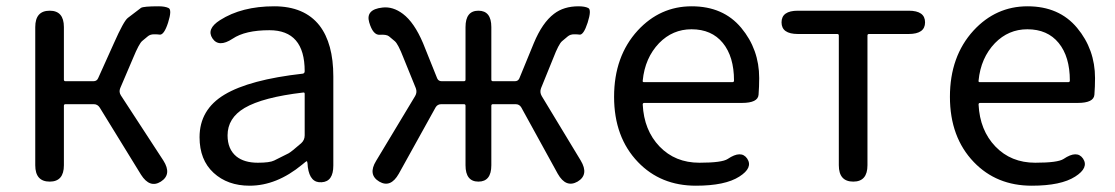

<svg xmlns="http://www.w3.org/2000/svg" viewBox="-20 -577 3541 610"><path d="M138 0Q92 0 92 -52V-491Q92 -543 138 -543Q183 -543 183 -491V-324Q183 -319 188 -319H277Q288 -319 292 -329L342 -440Q373 -510 386 -520Q407 -536 428 -552Q436 -557 484 -557Q504 -557 515.5 -551.5Q527 -546 514 -505Q501 -465 487 -467Q482 -468 469.5 -468Q457 -468 449.5 -461.5Q442 -455 432 -447Q422 -439 403 -393L362 -297Q357 -285 364 -274L499 -67Q527 -23 491 0Q456 22 428 -22L297 -235Q290 -246 278 -246H188Q183 -246 183 -241V-52Q183 0 138 0Z M773 13Q703 13 658.5 -28Q614 -69 614 -141Q614 -229 693.5 -276.5Q773 -324 942 -343Q948 -344 948 -351Q948 -481 836 -481Q759 -481 719 -454Q675 -425 655 -455Q635 -485 679 -513Q748 -557 851 -557Q947 -557 995 -496Q1039 -439 1039 -334V-51Q1039 0 1002 2Q965 5 958 -46L957 -58Q956 -65 954.5 -65Q953 -65 940 -54Q859 13 773 13ZM799 -60Q837 -60 851 -67Q874 -78 897 -90Q906 -95 937 -122Q948 -132 948 -147V-279Q948 -284 943 -283Q815 -268 757 -234Q703 -202 703 -147Q703 -103 731 -80Q756 -60 799 -60Z M1185 0Q1148 -22 1175 -66L1299 -272Q1306 -284 1301 -297L1262 -393Q1245 -437 1234.5 -446Q1224 -455 1216 -461.5Q1208 -468 1186.5 -466.5Q1165 -465 1153 -506Q1141 -547 1195 -553Q1228 -557 1260 -533Q1296 -506 1324 -440L1369 -328Q1373 -319 1383 -319H1454Q1459 -319 1459 -324V-491Q1459 -543 1500 -543Q1541 -543 1541 -491V-324Q1541 -319 1546 -319H1616Q1626 -319 1630 -328L1676 -440Q1703 -505 1740 -533Q1771 -557 1818 -557Q1838 -557 1849 -551.5Q1860 -546 1847 -505Q1834 -465 1821 -467Q1816 -468 1804 -468Q1792 -468 1784 -461.5Q1776 -455 1765.5 -446Q1755 -437 1738 -393L1699 -297Q1694 -284 1701 -272L1825 -67Q1852 -22 1815 0Q1778 21 1752 -25L1636 -236Q1630 -246 1618 -246H1546Q1541 -246 1541 -241V-52Q1541 0 1500 0Q1459 0 1459 -52V-241Q1459 -246 1454 -246H1382Q1370 -246 1364 -236L1247 -25Q1221 21 1185 0Z M2191 13Q2079 13 2007 -62Q1931 -141 1931 -269.5Q1931 -398 2006 -480Q2077 -557 2177.5 -557Q2278 -557 2335 -488.5Q2392 -420 2392 -329Q2392 -302 2390 -276Q2388 -250 2337 -250H2027Q2022 -250 2022 -245Q2026 -163 2075.5 -111.5Q2125 -60 2202 -60Q2274 -60 2292 -72Q2335 -101 2354 -73Q2373 -44 2329 -16Q2284 13 2191 13ZM2022 -321Q2021 -316 2026 -316H2307Q2312 -316 2312 -321Q2312 -397 2276.5 -440.5Q2241 -484 2177 -484Q2117 -484 2074 -440Q2029 -393 2022 -321Z M2691 0Q2645 0 2645 -52V-464Q2645 -469 2640 -469H2515Q2463 -469 2463 -506Q2463 -543 2515 -543H2867Q2919 -543 2919 -506Q2919 -469 2867 -469H2741Q2736 -469 2736 -464V-52Q2736 0 2691 0Z M3258 13Q3146 13 3074 -62Q2998 -141 2998 -269.5Q2998 -398 3073 -480Q3144 -557 3244.5 -557Q3345 -557 3402 -488.5Q3459 -420 3459 -329Q3459 -302 3457 -276Q3455 -250 3404 -250H3094Q3089 -250 3089 -245Q3093 -163 3142.5 -111.5Q3192 -60 3269 -60Q3341 -60 3359 -72Q3402 -101 3421 -73Q3440 -44 3396 -16Q3351 13 3258 13ZM3089 -321Q3088 -316 3093 -316H3374Q3379 -316 3379 -321Q3379 -397 3343.5 -440.5Q3308 -484 3244 -484Q3184 -484 3141 -440Q3096 -393 3089 -321Z"/></svg>

Font: Resource Han Rounded JP
Style: Regular
Weight: 400
Designer: Cyano Hao (round all glyphs); Ryoko NISHIZUKA 西塚涼子 (kana, bopomofo & ideographs); Paul D. Hunt (Latin, Greek & Cyrillic)
Foundry: Cyano Hao
Version: 0.990